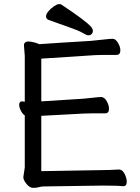

<svg xmlns="http://www.w3.org/2000/svg" viewBox="-20 -900 678 930"><path d="M275 -879 277 -878Q398 -798 423 -768Q430 -758 430 -750Q430 -742 424.5 -735.5Q419 -729 407 -729Q400 -729 379.5 -741Q359 -753 312 -769L214 -804Q203 -809 203 -820.5Q203 -832 215 -846Q227 -860 242 -870Q257 -880 265 -880Q273 -880 275 -879ZM555 -79H556Q573 -79 583.5 -58Q594 -37 594 -20Q594 2 577 2H576H575Q552 -1 489 -1H473L195 3Q180 3 168.5 6.5Q157 10 140.5 10Q124 10 108.5 -9Q93 -28 93 -42Q93 -43 100 -89V-341Q89 -348 81 -364Q73 -380 73 -392Q73 -409 87 -409H90Q95 -408 100 -407V-629L96 -680Q96 -690 102 -694.5Q108 -699 116 -699Q131 -699 148 -694Q165 -689 170 -686Q266 -693 420 -702Q479 -708 496.5 -710Q514 -712 526 -712Q540 -712 551.5 -692.5Q563 -673 563 -656Q563 -634 544 -634H482Q455 -634 441 -633L180 -616V-409L385 -422Q407 -424 433 -427Q459 -430 470 -430Q485 -430 496.5 -410.5Q508 -391 508 -373Q508 -351 489 -351H426Q400 -351 386 -350L180 -339V-71L472 -76Q510 -76 555 -79Z"/></svg>

Font: Moon Stars Kai
Style: Bold
Weight: 700
Designer: GuiWonder
Version: Version 1.101